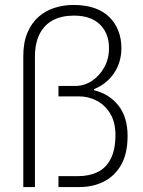

<svg xmlns="http://www.w3.org/2000/svg" viewBox="-20 -755 577 775"><path d="M74 0V-528Q74 -584 91 -623.5Q108 -663 136 -687.5Q164 -712 200.5 -723.5Q237 -735 276 -735Q325 -735 361 -722.5Q397 -710 421 -686.5Q445 -663 457.5 -631Q470 -599 470 -561Q470 -504 440.5 -460Q411 -416 359 -395V-391Q421 -376 458 -329Q495 -282 495 -206Q495 -136 469.5 -90.5Q444 -45 400 -22.5Q356 0 301 0H216V-44H295Q340 -44 374 -60.5Q408 -77 427 -114Q446 -151 446 -210Q446 -261 425.5 -295.5Q405 -330 371.5 -348Q338 -366 298 -366H216V-408H283Q320 -408 351 -428.5Q382 -449 401 -483.5Q420 -518 420 -561Q420 -620 383.5 -656Q347 -692 278 -692Q229 -692 194 -673.5Q159 -655 140 -618Q121 -581 121 -525V0Z"/></svg>

Font: Archivo SemiCondensed Thin
Style: Regular
Weight: 250
Width: 4
Designer: Hector Gatti
Foundry: Omnibus-Type
Version: Version 2.001